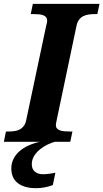

<svg xmlns="http://www.w3.org/2000/svg" viewBox="-43 -734 535 994"><path d="M-22.9 0 -12.2 -53.2H1Q16.6 -53.2 31.5 -55.2Q46.4 -57.1 58.6 -63.5Q70.8 -69.8 79.8 -81.5Q88.9 -93.3 92.8 -112.8L196.8 -604Q198.7 -609.4 200 -616.2Q201.2 -623 201.2 -627Q201.2 -637.7 195.8 -644.5Q190.4 -651.4 180.9 -655Q171.4 -658.7 158 -659.9Q144.5 -661.1 128.9 -661.1H116.2L127 -713.9H472.2L460.9 -661.1H448.2Q431.6 -661.1 416.3 -658.9Q400.9 -656.7 388.2 -650.4Q375.5 -644 366.2 -631.8Q356.9 -619.6 353 -600.1L250 -109.9Q249 -104.5 247.6 -97.7Q246.1 -90.8 246.1 -86.9Q246.1 -76.2 251.5 -69.6Q256.8 -63 266.6 -59.3Q276.4 -55.7 289.8 -54.4Q303.2 -53.2 318.8 -53.2H332L320.8 0ZM143.6 240.2Q83 240.2 49.3 214.1Q15.6 188 15.6 138.2Q15.6 111.3 26.6 89.1Q37.6 66.9 57.1 49.6Q76.7 32.2 103.8 19.8Q130.9 7.3 163.6 0H240.7Q223.6 4.9 202.9 14.6Q182.1 24.4 164.1 39.1Q146 53.7 133.8 73.2Q121.6 92.8 121.6 117.2Q121.6 140.6 137.2 154.3Q152.8 168 178.7 168Q192.4 168 208.7 166Q225.1 164.1 243.7 160.2L230.5 224.1Q211.9 231.4 189.5 235.8Q167 240.2 143.6 240.2Z"/></svg>

Font: Droid Serif
Style: Bold Italic
Weight: 700
Italic angle: -12°
Designer: Monotype Design team
Foundry: Monotype Imaging Inc.
Version: Version 1.03